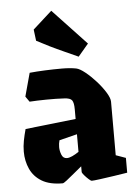

<svg xmlns="http://www.w3.org/2000/svg" viewBox="-53 -762 571 814"><g transform="rotate(-5 233.0 -354.5)"><path d="M181 12Q126 12 92.5 -8Q59 -28 43.5 -62Q28 -96 28 -136Q28 -159 32.5 -182.5Q37 -206 44 -231L259 -255V-296Q259 -324 251.5 -334.5Q244 -345 218 -346Q185 -348 143 -347.5Q101 -347 71 -345L55 -368L82 -467Q112 -470 148 -471.5Q184 -473 219 -473Q254 -473 280 -468Q295 -465 317.5 -447Q340 -429 362.5 -404Q385 -379 400 -354.5Q415 -330 415 -315V-87L457 -72V-9Q432 -5 399 0Q366 5 339 8.5Q312 12 304 12Q301 12 291.5 3.5Q282 -5 273.5 -15Q265 -25 265 -29V-53Q249 -40 230.5 -24.5Q212 -9 198.5 1.5Q185 12 181 12ZM179 -142Q179 -126 185.5 -109.5Q192 -93 208 -93Q218 -93 231 -99Q244 -105 259 -115V-190L183 -171Q179 -157 179 -142ZM295 -517Q269 -529 237.5 -543Q206 -557 175.5 -572Q145 -587 121 -600L115 -648L196 -721L339 -569Z"/></g></svg>

Font: Grenze Gotisch Black
Style: Regular
Weight: 900
Designer: Renata Polastri
Foundry: Omnibus-Type
Version: Version 1.001